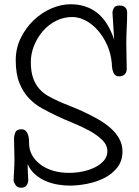

<svg xmlns="http://www.w3.org/2000/svg" viewBox="-20 -857 653 903"><path d="M110 -85Q110 -64 111 -47L113 -9Q113 3 105 14.5Q97 26 79 26Q62 26 53 13Q44 0 44 -7Q44 -13 44.5 -25Q45 -37 46 -52Q47 -67 47.5 -82Q48 -97 48 -108Q48 -124 47.5 -135Q47 -146 47 -156.5Q47 -167 46.5 -178Q46 -189 46 -205Q46 -219 52 -234Q58 -249 80 -249Q93 -249 100 -242.5Q107 -236 111 -225.5Q115 -215 116 -203Q117 -191 117 -180Q117 -154 129.5 -130Q142 -106 166 -86.5Q190 -67 225 -55.5Q260 -44 305 -44Q341 -44 373.5 -51.5Q406 -59 430.5 -72Q455 -85 470 -103.5Q485 -122 485 -145Q485 -175 460.5 -199Q436 -223 399 -243Q362 -263 320 -280Q278 -297 243 -314Q211 -329 177.5 -347.5Q144 -366 116.5 -394.5Q89 -423 71.5 -466Q54 -509 54 -574Q54 -630 77.5 -678Q101 -726 138 -761.5Q175 -797 221 -817Q267 -837 312 -837Q385 -837 436 -797.5Q487 -758 517 -671Q513 -734 511 -764.5Q509 -795 509 -796Q509 -808 515.5 -819.5Q522 -831 543 -831Q555 -831 562 -827Q569 -823 572.5 -818Q576 -813 577 -807Q578 -801 578 -798Q578 -763 576 -725.5Q574 -688 574 -652Q574 -620 575 -592Q576 -564 576 -532Q576 -518 567 -508Q558 -498 540 -498Q520 -498 513 -516.5Q506 -535 506 -557Q502 -605 484 -645Q466 -685 440 -714.5Q414 -744 382.5 -760.5Q351 -777 320 -777Q279 -777 243.5 -759Q208 -741 182 -711Q156 -681 140.5 -643Q125 -605 125 -565Q125 -520 136 -489.5Q147 -459 165.5 -438.5Q184 -418 207.5 -405Q231 -392 255 -381Q277 -371 308 -359Q339 -347 372.5 -331.5Q406 -316 439 -297.5Q472 -279 498 -256.5Q524 -234 540 -206Q556 -178 556 -145Q556 -100 531.5 -69Q507 -38 470 -19.5Q433 -1 389.5 7.5Q346 16 308 16Q281 16 251.5 11Q222 6 195 -5.5Q168 -17 145.5 -36.5Q123 -56 110 -85Z"/></svg>

Font: Life Savers
Style: Bold
Weight: 700
Designer: Pablo Impallari, Rodrigo Fuenzalida, Brenda Gallo
Foundry: Pablo Impallari, Rodrigo Fuenzalida, Brenda Gallo
Version: Version 3.001; ttfautohint (v0.95) -l 8 -r 50 -G 200 -x 14 -